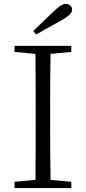

<svg xmlns="http://www.w3.org/2000/svg" viewBox="-20 -960 438 980"><path d="M164 -784C208 -808 252 -833 295 -857C334 -880 348 -894 348 -911C348 -929 333 -940 316 -940C301 -940 285 -931 255 -903C222 -871 186 -837 150 -802ZM344 -726H54V-695L161 -685C162 -588 162 -490 162 -391V-335C162 -237 162 -138 161 -42L54 -32V0H344V-32L238 -42C236 -140 236 -238 236 -335V-391C236 -491 236 -589 238 -685L344 -695Z"/></svg>

Font: Noto Serif CJK JP Light
Style: Regular
Weight: 300
Designer: Ryoko NISHIZUKA 西塚涼子 (kana & ideographs); Frank Grießhammer (Latin, Greek & Cyrillic); Wenlong ZHANG 张文龙 (bopomofo); San
Foundry: Adobe Systems Incorporated
Version: Version 1.001;PS 1.001;hotconv 16.6.54;makeotf.lib2.5.65590